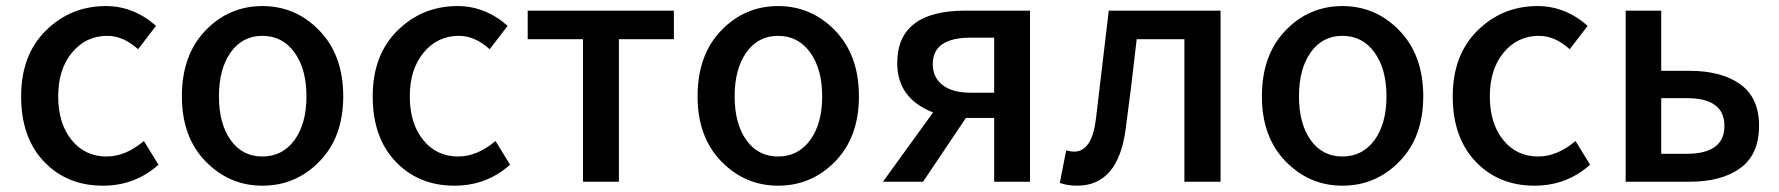

<svg xmlns="http://www.w3.org/2000/svg" viewBox="-20 -584 5718 617"><path d="M310.5 12.7Q195.3 12.7 121.6 -64.5Q47.9 -141.6 47.9 -274.4Q47.9 -407.2 127.4 -485.8Q207 -564.5 320.3 -564.5Q409.2 -564.5 481.4 -501L423.8 -425.8Q376 -468.8 325.2 -468.8Q255.9 -468.8 211.4 -415Q167 -361.3 167 -274.4Q167 -187.5 210 -134.3Q252.9 -81.1 322.3 -81.1Q383.8 -81.1 442.4 -130.9L489.3 -54.7Q414.1 12.7 310.5 12.7Z M823.2 12.7Q716.8 12.7 640.6 -65.4Q564.5 -143.6 564.5 -274.4Q564.5 -407.2 640.1 -485.8Q715.8 -564.5 823.2 -564.5Q930.7 -564.5 1006.8 -485.4Q1083 -406.2 1083 -274.4Q1083 -143.6 1006.8 -65.4Q930.7 12.7 823.2 12.7ZM721.2 -133.8Q758.8 -81.1 823.2 -81.1Q887.7 -81.1 926.3 -133.8Q964.8 -186.5 964.8 -274.4Q964.8 -362.3 926.3 -415.5Q887.7 -468.8 823.2 -468.8Q758.8 -468.8 721.2 -415.5Q683.6 -362.3 683.6 -274.4Q683.6 -186.5 721.2 -133.8Z M1440.4 12.7Q1325.2 12.7 1251.5 -64.5Q1177.7 -141.6 1177.7 -274.4Q1177.7 -407.2 1257.3 -485.8Q1336.9 -564.5 1450.2 -564.5Q1539.1 -564.5 1611.3 -501L1553.7 -425.8Q1505.9 -468.8 1455.1 -468.8Q1385.7 -468.8 1341.3 -415Q1296.9 -361.3 1296.9 -274.4Q1296.9 -187.5 1339.8 -134.3Q1382.8 -81.1 1452.1 -81.1Q1513.7 -81.1 1572.3 -130.9L1619.1 -54.7Q1543.9 12.7 1440.4 12.7Z M1853.5 0V-458H1675.8V-549.8H2145.5V-458H1968.8V0Z M2480.5 12.7Q2374 12.7 2297.9 -65.4Q2221.7 -143.6 2221.7 -274.4Q2221.7 -407.2 2297.4 -485.8Q2373 -564.5 2480.5 -564.5Q2587.9 -564.5 2664.1 -485.4Q2740.2 -406.2 2740.2 -274.4Q2740.2 -143.6 2664.1 -65.4Q2587.9 12.7 2480.5 12.7ZM2378.4 -133.8Q2416 -81.1 2480.5 -81.1Q2544.9 -81.1 2583.5 -133.8Q2622.1 -186.5 2622.1 -274.4Q2622.1 -362.3 2583.5 -415.5Q2544.9 -468.8 2480.5 -468.8Q2416 -468.8 2378.4 -415.5Q2340.8 -362.3 2340.8 -274.4Q2340.8 -186.5 2378.4 -133.8Z M3174.8 -286.1V-462.9H3098.6Q2977.5 -462.9 2977.5 -377.9Q2977.5 -335 3009.3 -310.5Q3041 -286.1 3098.6 -286.1ZM3082 -549.8H3290V0H3174.8V-205.1H3085.9H3084L2946.3 0H2817.4L2978.5 -222.7Q2863.3 -267.6 2863.3 -380.9Q2863.3 -549.8 3082 -549.8Z M3441.4 12.7Q3411.1 12.7 3385.7 3.9L3406.2 -100.6Q3421.9 -96.7 3431.6 -96.7Q3489.3 -96.7 3502 -203.1Q3529.3 -433.6 3543 -549.8H3902.3V0H3786.1V-458H3632.8Q3614.3 -293.9 3597.7 -171.9Q3574.2 12.7 3441.4 12.7Z M4293.9 12.7Q4187.5 12.7 4111.3 -65.4Q4035.2 -143.6 4035.2 -274.4Q4035.2 -407.2 4110.8 -485.8Q4186.5 -564.5 4293.9 -564.5Q4401.4 -564.5 4477.5 -485.4Q4553.7 -406.2 4553.7 -274.4Q4553.7 -143.6 4477.5 -65.4Q4401.4 12.7 4293.9 12.7ZM4191.9 -133.8Q4229.5 -81.1 4293.9 -81.1Q4358.4 -81.1 4397 -133.8Q4435.5 -186.5 4435.5 -274.4Q4435.5 -362.3 4397 -415.5Q4358.4 -468.8 4293.9 -468.8Q4229.5 -468.8 4191.9 -415.5Q4154.3 -362.3 4154.3 -274.4Q4154.3 -186.5 4191.9 -133.8Z M4911.1 12.7Q4795.9 12.7 4722.2 -64.5Q4648.4 -141.6 4648.4 -274.4Q4648.4 -407.2 4728 -485.8Q4807.6 -564.5 4920.9 -564.5Q5009.8 -564.5 5082 -501L5024.4 -425.8Q4976.6 -468.8 4925.8 -468.8Q4856.4 -468.8 4812 -415Q4767.6 -361.3 4767.6 -274.4Q4767.6 -187.5 4810.5 -134.3Q4853.5 -81.1 4922.9 -81.1Q4984.4 -81.1 5043 -130.9L5089.8 -54.7Q5014.6 12.7 4911.1 12.7Z M5204.1 0V-549.8H5318.4V-356.4H5409.2Q5512.7 -356.4 5572.8 -313Q5632.8 -269.5 5632.8 -179.7Q5632.8 -87.9 5572.8 -43.9Q5512.7 0 5409.2 0ZM5318.4 -89.8H5400.4Q5521.5 -89.8 5521.5 -179.7Q5521.5 -268.6 5400.4 -268.6H5318.4Z"/></svg>

Font: Gen Shin Gothic Medium
Style: Regular
Weight: 500
Designer: [Source Han Sans]
Ryoko NISHIZUKA  (kana & ideographs); Paul D. Hunt (Latin, Greek & Cyrillic); Wenlong ZHANG  (bopomofo
Version: Version 1.002.20150607